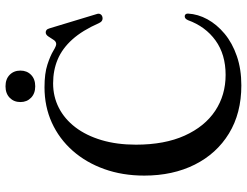

<svg xmlns="http://www.w3.org/2000/svg" viewBox="-122 -778 917 714"><g transform="rotate(-90 337.0 -421.5)"><path d="M643 -181.5Q641 -144.5 621.8 -109.2Q602.5 -74 568 -45.2Q533.5 -16.5 485 0.2Q436.5 17 376 17Q272.5 17 197.2 -29Q122 -75 81.2 -156.5Q40.5 -238 40.5 -344Q40.5 -425 64.8 -492.8Q89 -560.5 133.2 -610.5Q177.5 -660.5 237.5 -687.8Q297.5 -715 369 -715Q420.5 -715 453.2 -704.2Q486 -693.5 504 -682.5Q522 -671.5 529.5 -671.5Q539 -671.5 545.2 -681.2Q551.5 -691 558 -700.8Q564.5 -710.5 573 -710.5Q578.5 -710.5 582.2 -707.2Q586 -704 588.5 -695L641.5 -520Q644 -512.5 640.5 -506.8Q637 -501 629.5 -499.5Q622.5 -498 616.8 -501.2Q611 -504.5 607.5 -512.5Q580.5 -574 546.8 -611.5Q513 -649 472.5 -666Q432 -683 383.5 -683Q334.5 -683 292.8 -661.8Q251 -640.5 220.2 -600.2Q189.5 -560 172.5 -503Q155.5 -446 155.5 -375Q155.5 -268.5 189.2 -193.8Q223 -119 281.5 -80.2Q340 -41.5 415 -41.5Q491 -41.5 543 -79Q595 -116.5 618.5 -181.5Q622 -189 625.8 -191.5Q629.5 -194 634.5 -193.5Q639 -192.5 641 -189.5Q643 -186.5 643 -181.5ZM372.5 -749.5Q346 -749.5 330 -765Q314 -780.5 314 -804.5Q314 -829 330 -844.5Q346 -860 372.5 -860Q399.5 -860 415.2 -844.5Q431 -829 431 -804.5Q431 -780.5 415.2 -765Q399.5 -749.5 372.5 -749.5Z"/></g></svg>

Font: Fraunces 60pt
Style: Regular
Weight: 400
Version: Version 1.000;[b76b70a41]